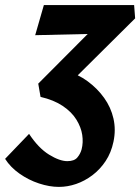

<svg xmlns="http://www.w3.org/2000/svg" viewBox="-96 -444 550 753"><path d="M135 289Q98 289 57 275.5Q16 262 -19.5 237Q-55 212 -76 179L18 81Q55 137 96.5 162.5Q138 188 168 188Q195 188 207 174Q219 160 224 142Q231 115 226.5 85Q222 55 203.5 25Q185 -5 150 -28.5Q115 -52 63 -64L54 -116L317 -380L346 -313L42 -306L76 -424H430L434 -372L174 -114L163 -166Q210 -153 248 -125Q286 -97 312.5 -60Q339 -23 349 21Q359 65 349 112Q340 155 318 188Q296 221 266 243.5Q236 266 202.5 277.5Q169 289 135 289Z"/></svg>

Font: Ysabeau Infant ExtraBold
Style: Italic
Weight: 800
Italic angle: -12°
Designer: Christian Thalmann (Catharsis Fonts)
Version: Version 2.001;gftools[0.9.30]; featfreeze: ss01,ss02,lnum